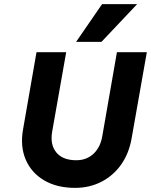

<svg xmlns="http://www.w3.org/2000/svg" viewBox="-20 -903 732 931"><path d="M645 -883 472 -700H349L475 -883ZM157 -650H301L233 -265Q222 -202 253 -164Q284 -126 350 -126Q400 -126 433.5 -157.5Q467 -189 476 -243L547 -650H692L618 -231Q605 -158 567 -104.5Q529 -51 471.5 -21.5Q414 8 344 8Q256 8 194 -28.5Q132 -65 104.5 -129.5Q77 -194 92 -277Z"/></svg>

Font: Overused Grotesk
Style: Bold Italic
Weight: 700
Italic angle: -10°
Version: Version 0.003